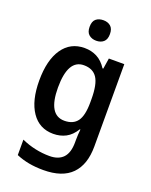

<svg xmlns="http://www.w3.org/2000/svg" viewBox="-178 -846 931 1180"><g transform="rotate(20 287.5 -256.0)"><path d="M239 -552Q284 -552 320.5 -533Q357 -514 384 -472H389L400 -542H501V-4Q501 115 440 177.5Q379 240 255 240Q204 240 160.5 232Q117 224 77 207V106Q121 126 168 136Q215 146 261 146Q320 146 350.5 113.5Q381 81 381 13V0Q381 -17 382 -37Q383 -57 385 -72H381Q354 -28 317.5 -9Q281 10 236 10Q145 10 94.5 -64Q44 -138 44 -269Q44 -403 95.5 -477.5Q147 -552 239 -552ZM271 -451Q167 -451 167 -268Q167 -89 273 -89Q330 -89 357.5 -126Q385 -163 385 -250V-271Q385 -368 357.5 -409.5Q330 -451 271 -451ZM289 -752Q318 -752 336.5 -736Q355 -720 355 -685Q355 -650 336.5 -634Q318 -618 289 -618Q260 -618 241 -634Q222 -650 222 -685Q222 -721 240.5 -736.5Q259 -752 289 -752Z"/></g></svg>

Font: Noto Sans Gujarati SemiCondensed SemiBold
Style: Regular
Weight: 600
Width: 4
Designer: Jelle Bosma - Monotype Design Team, Universal Thirst
Foundry: Monotype Imaging Inc.
Version: Version 2.106; ttfautohint (v1.8.4.7-5d5b)